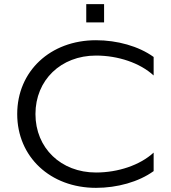

<svg xmlns="http://www.w3.org/2000/svg" viewBox="-20 -900 823 926"><path d="M396 -792H482V-880H396ZM63 -350C63 -143.5 222.6 6 443 6C545.1 6 648.6 -22.5 721 -74.8V-164C654.8 -103.2 549.2 -68 443 -68C273.6 -68 151 -186.4 151 -350C151 -513.6 273.6 -632 443 -632C549.2 -632 654.8 -596.8 721 -536V-625.2C648.6 -677.5 545.1 -706 443 -706C222.6 -706 63 -556.5 63 -350Z"/></svg>

Font: Resamitz
Style: Bold
Weight: 700
Designer: gluk
Foundry: gluk
Version: Version 0.047